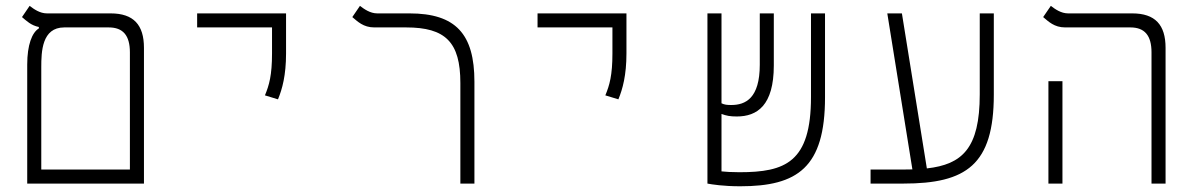

<svg xmlns="http://www.w3.org/2000/svg" viewBox="-20 -632 4142 661"><path d="M73.7 0H475.6V-467.3C475.6 -546.4 439.9 -585.9 360.8 -585.9H141.6C117.2 -585.9 96.7 -600.6 82 -611.8L55.7 -573.2C70.8 -560.5 86.9 -544.4 113.8 -539.1V-534.2C90.3 -520 73.7 -477.5 73.7 -409.7ZM201.2 -537.6H354.5C403.3 -537.6 427.2 -510.3 427.2 -451.7V-48.3H122.1V-400.4C122.1 -453.6 124 -537.6 201.2 -537.6Z M937 -290C951.7 -325.2 964.8 -373 964.8 -448.2V-585.9H658.7V-537.6H916.5V-448.2C916.5 -373 906.7 -338.9 892.1 -303.7Z M1613.3 -350.6C1613.3 -514.6 1549.3 -585.9 1389.6 -585.9H1278.8C1254.4 -585.9 1233.9 -600.6 1219.2 -611.8L1192.9 -573.2C1210.9 -558.1 1231 -537.6 1268.6 -537.6H1378.4C1513.7 -537.6 1564.9 -486.8 1564.9 -346.2V0H1613.3Z M2108.9 -290C2123.5 -325.2 2136.7 -373 2136.7 -448.2V-585.9H1830.6V-537.6H2088.4V-448.2C2088.4 -373 2078.6 -338.9 2064 -303.7Z M2528.3 9.3C2725.6 9.3 2820.3 -55.2 2820.3 -296.9V-585.9H2772V-297.9C2772 -73.2 2683.6 -39.1 2525.4 -39.1C2498 -39.1 2478 -40.5 2463.9 -42V-239.7C2481.4 -233.4 2493.2 -231 2516.6 -231C2586.4 -231 2644 -268.6 2644 -406.7V-585.9H2595.7V-409.2C2595.7 -293.5 2546.4 -270.5 2497.6 -270.5C2482.4 -270.5 2474.1 -271.5 2463.9 -276.4V-585.9H2415.5V0C2430.7 2.9 2470.7 9.3 2528.3 9.3Z M2977.1 0H3089.8C3306.6 0 3401.4 -64.5 3401.4 -306.2V-585.9H3353V-307.1C3353 -121.1 3292.5 -65.9 3170.9 -52.2L3085 -585.9H3034.7L3121.1 -48.8C3110.4 -48.3 3098.6 -48.3 3086.9 -48.3H2977.1Z M3944.3 0H3992.7V-467.3C3992.7 -546.4 3957 -585.9 3877.9 -585.9H3657.2C3632.8 -585.9 3612.3 -600.6 3597.7 -611.8L3571.3 -573.2C3589.4 -558.1 3609.4 -537.6 3647 -537.6H3871.6C3920.4 -537.6 3944.3 -510.3 3944.3 -451.7ZM3589.4 0H3637.7V-352.5H3589.4Z"/></svg>

Font: Cascadia Mono PL ExtraLight
Style: Regular
Weight: 200
Monospace: yes
Designer: Aaron Bell
Foundry: Saja Typeworks
Version: Version 2404.023